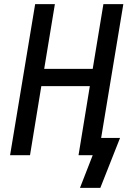

<svg xmlns="http://www.w3.org/2000/svg" viewBox="-20 -755 640 934"><path d="M468 159H369L431 0H362L417 -336H181L126 0H29L151 -735H247L195 -420H431L483 -735H580L472 -84H564Z"/></svg>

Font: Iosevka Curly MdExObl
Style: Regular
Weight: 500
Width: 7
Italic angle: -9°
Monospace: yes
Designer: Belleve Invis
Foundry: Belleve Invis
Version: Version 11.1.0; ttfautohint (v1.8.3)